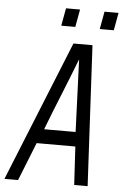

<svg xmlns="http://www.w3.org/2000/svg" viewBox="-84 -913 610 954"><g transform="rotate(5 221.5 -436.5)"><path d="M293 -623H292Q257 -532 221 -443.5Q185 -355 150 -264H307ZM43 -1H-25L258 -701H353L390 -1H323L312 -192H119ZM382 -784 398 -872H468L452 -784ZM190 -784 206 -872H276L260 -784Z"/></g></svg>

Font: Marvel
Style: Bold Italic
Weight: 700
Italic angle: -12°
Designer: Carolina Trebol
Foundry: Carolina Trebol
Version: Version 1.001